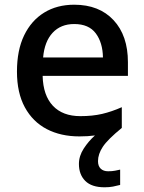

<svg xmlns="http://www.w3.org/2000/svg" viewBox="-20 -569 612 815"><path d="M396 115Q396 136 407.5 147Q419 158 439 158Q456 158 468.5 155.5Q481 153 490 151V216Q475 220 459.5 223Q444 226 424 226Q369 226 342 199Q315 172 315 127Q315 93 335.5 61.5Q356 30 383 6Q353 10 317 10Q238 10 178.5 -21Q119 -52 85.5 -113.5Q52 -175 52 -265Q52 -356 82.5 -419Q113 -482 167.5 -515.5Q222 -549 295 -549Q401 -549 462 -483.5Q523 -418 523 -305V-247H161Q163 -164 204.5 -120Q246 -76 321 -76Q373 -76 413.5 -85.5Q454 -95 497 -114V-26Q437 23 416.5 54Q396 85 396 115ZM295 -467Q238 -467 203.5 -430Q169 -393 163 -325H417Q416 -388 386.5 -427.5Q357 -467 295 -467Z"/></svg>

Font: Noto Sans Gurmukhi Medium
Style: Regular
Weight: 500
Designer: Jelle Bosma - Monotype Design Team
Foundry: Monotype Imaging Inc.
Version: Version 2.004; ttfautohint (v1.8.4.7-5d5b)